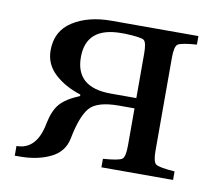

<svg xmlns="http://www.w3.org/2000/svg" viewBox="-62 -561 720 644"><g transform="rotate(10 298.0 -239.0)"><path d="M27 12V-21Q96 -21 113 -113Q122 -158 142 -181Q162 -204 208 -223V-228Q154 -245 119 -277.5Q84 -310 84 -357Q84 -423 136.5 -456.5Q189 -490 268 -490H564V-461Q510 -457 499.5 -449Q489 -441 489 -403V-87Q489 -49 499.5 -41Q510 -33 564 -29V0H320V-29Q374 -33 384.5 -41Q395 -49 395 -87V-214H342Q268 -214 242.5 -184.5Q217 -155 202 -78Q193 -31 148.5 -9.5Q104 12 44 12ZM308 -249H395V-400Q395 -438 385.5 -445.5Q376 -453 320 -455H308Q188 -455 188 -352Q188 -249 308 -249Z"/></g></svg>

Font: Linguistics Pro
Style: Regular
Weight: 400
Designer: Stefan Peev, Context Ltd
Foundry: Stefan Peev, Context Ltd
Version: Version 001.000